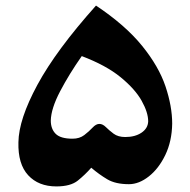

<svg xmlns="http://www.w3.org/2000/svg" viewBox="-20 -645 681 688"><path d="M182 23Q118 23 81 -17Q44 -57 46 -135Q47 -217 114 -341Q181 -465 324 -625Q429 -555 489 -481Q549 -407 573 -335.5Q597 -264 597 -202Q596 -139 572.5 -90Q549 -41 513.5 -13Q478 15 442 15Q394 15 364.5 -2.5Q335 -20 307 -44Q285 -19 259 2Q233 23 182 23ZM162 -213Q162 -183 179.5 -165.5Q197 -148 240 -148Q265 -148 282 -161Q299 -174 311.5 -187.5Q324 -201 336 -201Q348 -201 359.5 -189.5Q371 -178 387 -166Q403 -154 429 -154Q464 -154 487 -169.5Q510 -185 511 -210Q511 -242 487.5 -284Q464 -326 412 -368.5Q360 -411 273 -444Q228 -380 195.5 -318Q163 -256 162 -213Z"/></svg>

Font: Marhey SemiBold
Style: Regular
Weight: 600
Designer: Nur Syamsi & Bustanul Arifin
Foundry: Namelatype
Version: Version 1.000; ttfautohint (v1.8.4.7-5d5b)